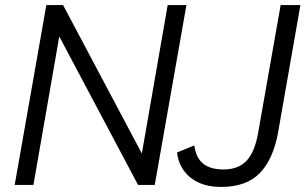

<svg xmlns="http://www.w3.org/2000/svg" viewBox="-20 -730 1206 758"><path d="M642 -710H716L591 0H525L214 -586L112 0H38L163 -710H229L540 -124ZM853 8Q778 8 732 -29Q686 -66 679 -128L747 -156Q754 -106 782.5 -83.5Q811 -61 863 -61Q921 -61 953.5 -95.5Q986 -130 999 -205L1088 -710H1166L1078 -208Q1059 -102 1006 -47Q953 8 853 8Z"/></svg>

Font: Livvic
Style: Italic
Weight: 400
Italic angle: -10°
Designer: Jacques Le Bailly, Baron von Fonthausen
Version: Version 1.001; ttfautohint (v1.8.2)